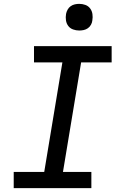

<svg xmlns="http://www.w3.org/2000/svg" viewBox="-20 -974 640 994"><path d="M51 0V-84H209L303 -651H156V-735H558V-651H400L306 -84H453V0ZM390 -816Q374 -816 358.5 -821.5Q343 -827 333.5 -839.5Q324 -852 321.5 -868.5Q319 -885 322 -902Q324 -913 330 -924Q336 -935 346 -942Q356 -949 367.5 -951.5Q379 -954 390 -954Q407 -954 422 -948.5Q437 -943 446.5 -930.5Q456 -918 458.5 -901.5Q461 -885 458 -868Q457 -857 451 -846Q445 -835 435 -828Q425 -821 413.5 -818.5Q402 -816 390 -816Z"/></svg>

Font: Iosevka Slab MdExObl
Style: Regular
Weight: 500
Width: 7
Italic angle: -9°
Monospace: yes
Designer: Belleve Invis
Foundry: Belleve Invis
Version: Version 11.1.1; ttfautohint (v1.8.3)